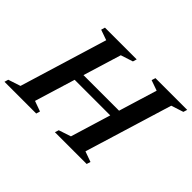

<svg xmlns="http://www.w3.org/2000/svg" viewBox="-156 -931 1187 1187"><g transform="rotate(45 437.0 -338.0)"><path d="M201 -315.5 218 -374.5H675L657.5 -315.5ZM238.5 -626.5 170.5 -650.5 178 -676H455.5L448 -650.5L368 -624.5L192.5 -50L260.5 -25.5L253 0H-24.5L-17 -25.5L63.5 -52ZM679.5 -626.5 611.5 -650.5 619.5 -676H897L889 -650.5L809 -624.5L633.5 -50L702 -25.5L694 0H416.5L424.5 -25.5L504.5 -52Z"/></g></svg>

Font: Newsreader 16pt 16pt SemiBold
Style: Italic
Weight: 600
Italic angle: -17°
Version: Version 1.003